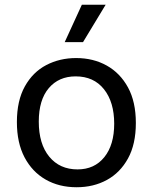

<svg xmlns="http://www.w3.org/2000/svg" viewBox="-20 -774 642 807"><path d="M302 13Q228 13 171.5 -19.5Q115 -52 83 -113Q51 -174 51 -261Q51 -351 84.5 -411Q118 -471 174.5 -500.5Q231 -530 300 -530Q372 -530 428.5 -498.5Q485 -467 518 -406.5Q551 -346 551 -257Q551 -168 518 -108Q485 -48 429 -17.5Q373 13 302 13ZM306 -62Q377 -62 418.5 -113.5Q460 -165 460 -254Q460 -345 417 -399Q374 -453 298 -453Q227 -453 185 -403.5Q143 -354 143 -263Q143 -169 187 -115.5Q231 -62 306 -62ZM329 -597H252L324 -754H424Z"/></svg>

Font: Bricolage Grotesque 12pt
Style: Regular
Weight: 400
Designer: Mathieu Triay
Foundry: Atelier Triay
Version: Version 1.001; ttfautohint (v1.8.4.7-5d5b);gftools[0.9.33.de